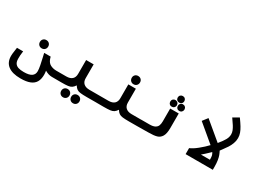

<svg xmlns="http://www.w3.org/2000/svg" viewBox="-60 -1439 3120 2364"><g transform="rotate(30 1500.0 -257.0)"><path d="M19.5 27Q19.5 10.5 21.2 -4.8Q23 -20 27 -48L33.5 -95.5H121Q115.5 -54.5 114.2 -35.2Q113 -16 113 13Q113 54 128.8 77.8Q144.5 101.5 175.2 111.5Q206 121.5 254 121.5Q328.5 121.5 363.8 97.8Q399 74 399 26.5Q399 -1.5 389 -54.2Q379 -107 366.5 -157.5Q358.5 -195.5 354.5 -209H446.5L455.5 -180Q473.5 -129.5 512 -111.5Q550.5 -93.5 591.5 -93.5H602.5V0H584Q536 0 484 -30.5Q489 1 489 25.5Q489 88 465.5 128.8Q442 169.5 391.2 189.8Q340.5 210 258 210Q141 210 80.2 163.5Q19.5 117 19.5 27ZM241.5 -300.5Q241.5 -326 257.8 -342.5Q274 -359 300 -359Q326 -359 342.5 -342.5Q359 -326 359 -300.5Q359 -275 342.5 -258.2Q326 -241.5 300 -241.5Q274.5 -241.5 258 -258.2Q241.5 -275 241.5 -300.5Z M769.5 90Q769.5 64.5 785.8 48Q802 31.5 828 31.5Q854 31.5 870.5 48Q887 64.5 887 90Q887 115.5 870.5 132.2Q854 149 828 149Q802.5 149 786 132.2Q769.5 115.5 769.5 90ZM912.5 92.5Q912.5 67 928.8 50.5Q945 34 971 34Q997 34 1013.5 50.5Q1030 67 1030 92.5Q1030 118 1013.5 134.8Q997 151.5 971 151.5Q945.5 151.5 929 134.8Q912.5 118 912.5 92.5ZM846 -194V-391H953V-194Q953 -145.5 981.8 -119.5Q1010.5 -93.5 1064.5 -93.5H1201.5V0L1083.5 0.5Q1020.5 0.5 989.5 -3.5Q958.5 -7.5 939.2 -20.5Q920 -33.5 902 -62.5Q883 -33.5 863.2 -20.5Q843.5 -7.5 812.2 -3.5Q781 0.5 718 0.5L598.5 0V-93.5H735.5Q789.5 -93.5 817.8 -119.2Q846 -145 846 -194Z M1446 -194V-391H1553V-194Q1553 -145.5 1581.8 -119.5Q1610.5 -93.5 1664.5 -93.5H1801.5V0L1683.5 0.5Q1620.5 0.5 1589.5 -3.5Q1558.5 -7.5 1539.2 -20.5Q1520 -33.5 1502 -62.5Q1483 -33.5 1463.2 -20.5Q1443.5 -7.5 1412.2 -3.5Q1381 0.5 1318 0.5L1198.5 0V-93.5H1335.5Q1389.5 -93.5 1417.8 -119.2Q1446 -145 1446 -194ZM1441.5 -483Q1441.5 -508.5 1457.8 -525Q1474 -541.5 1500 -541.5Q1526 -541.5 1542.5 -525Q1559 -508.5 1559 -483Q1559 -457.5 1542.5 -440.8Q1526 -424 1500 -424Q1474.5 -424 1458 -440.8Q1441.5 -457.5 1441.5 -483Z M1801.5 -94H1919Q1967.5 -94 1994.5 -108.5Q2021.5 -123 2031.2 -147.8Q2041 -172.5 2041 -208.5V-391H2162.5V-186Q2162.5 -105 2139 -65.2Q2115.5 -25.5 2074.2 -13.8Q2033 -2 1962.5 -2L1893.5 -1L1801.5 0ZM2053 -555.5Q2053 -576 2066.5 -589.2Q2080 -602.5 2100 -602.5Q2120.5 -602.5 2133.8 -589Q2147 -575.5 2147 -555.5Q2147 -535.5 2133.5 -522.2Q2120 -509 2100 -509Q2080 -509 2066.5 -522.2Q2053 -535.5 2053 -555.5ZM1998.5 -467.5Q1998.5 -487.5 2012 -501Q2025.5 -514.5 2045 -514.5Q2065 -514.5 2078.8 -501Q2092.5 -487.5 2092.5 -467.5Q2092.5 -447 2079 -433.5Q2065.5 -420 2045 -420Q2025 -420 2011.8 -433.5Q1998.5 -447 1998.5 -467.5ZM2105.5 -468Q2105.5 -488 2118.8 -501.5Q2132 -515 2152 -515Q2172.5 -515 2186 -501.5Q2199.5 -488 2199.5 -468Q2199.5 -448 2186 -434.2Q2172.5 -420.5 2152 -420.5Q2132 -420.5 2118.8 -434Q2105.5 -447.5 2105.5 -468Z M2696.5 -249.5 2453 -453.5 2508.5 -525.5 2759.5 -316Q2808 -374.5 2829.2 -413.2Q2850.5 -452 2850.5 -491Q2850.5 -516.5 2840.2 -542.8Q2830 -569 2811.8 -597.8Q2793.5 -626.5 2757.5 -677.5L2839 -724.5Q2877.5 -671 2900 -634.2Q2922.5 -597.5 2934.8 -563Q2947 -528.5 2947 -493.5Q2947 -453 2932.5 -414.8Q2918 -376.5 2897.8 -345.2Q2877.5 -314 2847 -273.5Q2834.5 -257.5 2827.5 -247.5Q2841.5 -221 2850.8 -196Q2860 -171 2866.2 -132.8Q2872.5 -94.5 2872.5 -41V0H2486V-85.5Q2528.5 -101.5 2590.2 -151.5Q2652 -201.5 2696.5 -249.5ZM2779.5 -89.5V-96Q2779.5 -129.5 2775 -147.8Q2770.5 -166 2757.5 -186L2746 -175Q2683.5 -114.5 2652 -89.5Z"/></g></svg>

Font: JuliaMono SemiBold
Style: Italic
Weight: 600
Italic angle: -9°
Monospace: yes
Designer: cormullion
Foundry: corm
Version: Version 0.056; ttfautohint (v1.8.4)